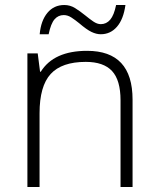

<svg xmlns="http://www.w3.org/2000/svg" viewBox="-20 -743 630 763"><path d="M459 0V-344.2Q459 -424.3 425.3 -460.7Q391.6 -497.1 320.8 -497.1Q225.6 -497.1 181.4 -449Q137.2 -400.9 137.2 -293V0H88.9V-530.8H129.9L139.2 -458H142.1Q193.8 -541 326.2 -541Q506.8 -541 506.8 -347.2V0ZM380.4 -606.9Q362.8 -606.9 343.8 -616Q324.7 -625 294.4 -650.9Q278.8 -663.6 263.9 -673.3Q249 -683.1 233.4 -683.1Q211.4 -683.1 196.8 -666.3Q182.1 -649.4 173.3 -606.9H137.7Q142.6 -661.1 168.5 -692.1Q194.3 -723.1 235.4 -723.1Q258.8 -723.1 278.3 -710.9Q297.9 -698.7 318.4 -682.1Q335 -668.5 350.6 -657.7Q366.2 -647 380.4 -647Q402.8 -647 418 -664.8Q433.1 -682.6 441.4 -723.1H478.5Q470.7 -666.5 444.8 -636.7Q418.9 -606.9 380.4 -606.9Z"/></svg>

Font: Zoram GWeb Light
Style: Regular
Weight: 300
Foundry: Ascender Corporation
Version: Version 1.000